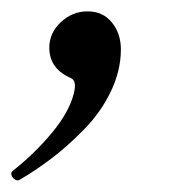

<svg xmlns="http://www.w3.org/2000/svg" viewBox="-59 -143 311 338"><path d="M-24.9 173.8Q-28.8 175.8 -33.2 172.6Q-37.6 169.4 -38.8 165.3Q-40 161.1 -37.1 158.2Q1.5 127.9 32 91.3Q62.5 54.7 70.8 22Q77.1 -1.5 64.9 -5.9Q27.8 -22.5 27.8 -59.1Q27.8 -85 48.1 -104Q68.4 -123 95.2 -123Q122.1 -123 137.9 -103.5Q153.8 -84 153.8 -56.2Q153.8 -18.6 136 18.3Q118.2 55.2 89.1 84.7Q60.1 114.3 32.2 135.5Q4.4 156.7 -24.9 173.8Z"/></svg>

Font: Junicode SmCond
Style: Italic
Weight: 400
Width: 4
Italic angle: -11°
Designer: Peter S. Baker
Version: Version 2.206